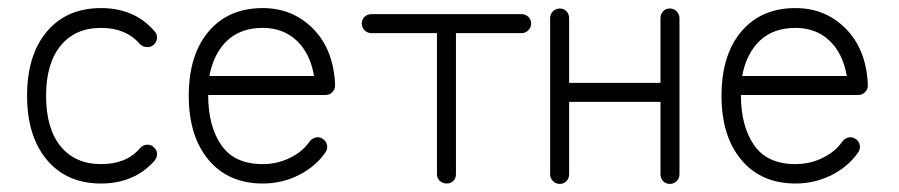

<svg xmlns="http://www.w3.org/2000/svg" viewBox="-20 -441 2223 475"><path d="M230 13Q145 13 96 -45.5Q47 -104 47 -204Q47 -305 96 -363Q145 -421 230 -421Q313 -421 362 -364Q369 -357 368.5 -347Q368 -337 360 -330Q353 -324 343 -324.5Q333 -325 326 -332Q292 -372 230 -372Q166 -372 130 -328Q94 -284 94 -204Q94 -123 130 -79Q166 -35 230 -35Q293 -35 326 -74Q333 -82 343 -83Q353 -84 360 -77Q368 -71 368.5 -61Q369 -51 362 -43Q312 13 230 13Z M630 13Q545 13 496 -45.5Q447 -104 447 -204Q447 -305 496 -363Q545 -421 630 -421Q704 -421 754.5 -370Q805 -319 809 -232V-229Q809 -220 802 -213Q796 -206 785 -206H495Q495 -129 527.5 -82Q560 -35 630 -35Q666 -35 697.5 -50.5Q729 -66 746 -91Q752 -99 761.5 -101Q771 -103 779 -97Q787 -92 789 -82Q791 -72 785 -64Q761 -29 719.5 -8Q678 13 630 13ZM498 -253H757Q747 -310 713.5 -341Q680 -372 630 -372Q576 -372 542.5 -341Q509 -310 498 -253Z M1085 13Q1075 13 1068 6.5Q1061 0 1061 -10V-359H899Q889 -359 882 -366Q875 -373 875 -383Q875 -393 882 -399.5Q889 -406 899 -406H1270Q1280 -406 1287 -399.5Q1294 -393 1294 -383Q1294 -373 1287 -366Q1280 -359 1270 -359H1108V-10Q1108 0 1101.5 6.5Q1095 13 1085 13Z M1365 14Q1355 14 1348 7Q1341 0 1341 -10V-396Q1341 -406 1348 -413Q1355 -420 1365 -420Q1375 -420 1381.5 -413Q1388 -406 1388 -396V-236H1614V-396Q1614 -406 1620.5 -413Q1627 -420 1637 -420Q1647 -420 1654 -413Q1661 -406 1661 -396V-10Q1661 0 1654 7Q1647 14 1637 14Q1627 14 1620.5 7Q1614 0 1614 -10V-189H1388V-10Q1388 0 1381.5 7Q1375 14 1365 14Z M1948 13Q1863 13 1814 -45.5Q1765 -104 1765 -204Q1765 -305 1814 -363Q1863 -421 1948 -421Q2022 -421 2072.5 -370Q2123 -319 2127 -232V-229Q2127 -220 2120 -213Q2114 -206 2103 -206H1813Q1813 -129 1845.5 -82Q1878 -35 1948 -35Q1984 -35 2015.5 -50.5Q2047 -66 2064 -91Q2070 -99 2079.5 -101Q2089 -103 2097 -97Q2105 -92 2107 -82Q2109 -72 2103 -64Q2079 -29 2037.5 -8Q1996 13 1948 13ZM1816 -253H2075Q2065 -310 2031.5 -341Q1998 -372 1948 -372Q1894 -372 1860.5 -341Q1827 -310 1816 -253Z"/></svg>

Font: Zen Kurenaido
Style: Regular
Weight: 400
Designer: Yoshimichi Ohira
Foundry: Positype
Version: Version 1.001